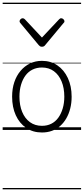

<svg xmlns="http://www.w3.org/2000/svg" viewBox="-20 -976 629 1442"><path d="M295 19Q227 19 176.5 -15.5Q126 -50 98.5 -110.5Q71 -171 71 -250Q71 -310 87.5 -359Q104 -408 134.5 -444Q165 -480 205.5 -499.5Q246 -519 295 -519Q361 -519 411 -485Q461 -451 489.5 -390Q518 -329 518 -250Q518 -202 507.5 -161Q497 -120 478 -87Q459 -54 432 -30Q405 -6 370.5 6.5Q336 19 295 19ZM295 -31Q334 -31 365 -46.5Q396 -62 417.5 -91.5Q439 -121 451 -161.5Q463 -202 463 -250Q463 -315 442.5 -364.5Q422 -414 384.5 -441.5Q347 -469 295 -469Q256 -469 224.5 -453.5Q193 -438 171.5 -409Q150 -380 138 -339.5Q126 -299 126 -250Q126 -185 146.5 -135.5Q167 -86 205 -58.5Q243 -31 295 -31ZM440 -839Q448 -839 456 -832Q464 -825 464 -816Q464 -814 463 -810.5Q462 -807 458 -804L320 -638Q316 -632 310 -628.5Q304 -625 295 -625Q286 -625 280.5 -628.5Q275 -632 270 -638L132 -804Q129 -807 128 -810.5Q127 -814 127 -816Q127 -825 134.5 -832Q142 -839 150 -839Q155 -839 159 -837Q163 -835 167 -831L295 -694L424 -831Q428 -835 431.5 -837Q435 -839 440 -839ZM0 436H589V446H0ZM0 -20H589V0H0ZM0 -505H589V-500H0ZM0 -956H589V-946H0Z"/></svg>

Font: Playwrite HU Guides
Style: Regular
Weight: 400
Designer: Veronika Burian, José Scaglione
Foundry: TypeTogether
Version: Version 1.003